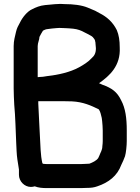

<svg xmlns="http://www.w3.org/2000/svg" viewBox="-20 -770 718 983"><path d="M173 -375V-534C173 -551.5 182 -566.3 182 -581C186.7 -589.3 193.2 -603.5 200 -613C203.5 -614.8 214.6 -621 223 -621C231.7 -622.3 239.3 -623.3 246 -624L268 -626C273.3 -626.7 278.7 -627 284 -627C293.3 -626.3 302.3 -626 311 -626C326.3 -626 339 -624.1 355 -623C377.8 -620.5 395.8 -613.8 413 -604L427 -597C438.7 -589.6 447.2 -587.8 455 -580L463 -570C464.6 -566.8 467 -563.5 467 -559C468.3 -555.7 469 -551.3 469 -546C469.7 -538 470.3 -530.3 471 -523C471 -498 463.2 -484.4 449 -472C432.3 -453.3 406.8 -437.4 384 -425C339.1 -400.5 279.5 -386.7 219 -380L200 -377C194.7 -376.3 189.3 -376 184 -376C180 -375.3 176.3 -375 173 -375ZM220 193H394C404.7 193 414.7 192.7 424 192C446.6 192 461.6 189.9 478 184C536.3 164.6 580.5 130.3 601 74C607 61.9 615.5 43.6 620 30C625.2 13.3 629 -25.2 629 -48V-102C629 -163.6 622.7 -215.3 600 -257C579.2 -300.5 551.1 -319.5 505 -336L487 -344C541 -381.8 598.2 -433 593 -527C593 -562.7 588.6 -591.2 578 -616C558.1 -655.8 528.8 -683.1 489 -703L467 -715C454.6 -721.2 440.7 -725.1 429 -731C398.1 -743.9 353.7 -749 311 -749C304.3 -749 297 -749.3 289 -750C270.1 -750 249.5 -747.5 233 -746L211 -744C183.6 -741.1 165 -733 145 -723C119.9 -712.2 94.7 -680.8 82 -654C72.7 -637 66.8 -627.2 62 -607C56.9 -584 50 -562.5 50 -534V-317C50 -289.3 51.7 -261.3 53 -233C58.8 -171.9 60.1 -101.9 63 -38L65 4C66.3 33.1 70.7 59.4 75 85C76.3 91 77 95.3 77 98V125C77 158 105 187 138 187C144.7 187 151.3 186 158 184C176.4 190.9 194.9 193 220 193ZM197 66C192 43.6 189.5 22.9 188 -2C184.3 -79.5 179.3 -163.4 176 -240V-252H300C317.3 -252 333.7 -251.7 349 -251C405.6 -248 446.2 -229.9 486 -210C495 -196.6 496.5 -182.6 501 -166L503 -150C504.3 -136.6 506 -117.1 506 -102V-48C506 -40.7 505.3 -31.7 504 -21C504 -1.6 493.6 12.2 489 26C486.3 30.7 484.3 35 483 39C473.6 53.1 454.1 61.5 438 68H437C432.3 68.7 426.3 69 419 69C411 69.7 402.7 70 394 70H220C214 70 208 69.7 202 69Z"/></svg>

Font: Smoothie
Style: Regular
Weight: 400
Foundry: Cannot Into Space Fonts
Version: Version 0.8